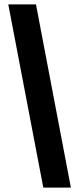

<svg xmlns="http://www.w3.org/2000/svg" viewBox="-20 -740 359 871"><path d="M176.4 111H301.6L143.2 -720H17.6Z"/></svg>

Font: Fixel Variable
Style: Regular
Weight: 100
Width: 3
Designer: AlfaBravo + MacPaw
Foundry: Kyrylo Tkachov, Marchela Mozhyna, Serhii Makarenko, Maria Weinstein, Zakhar Kryvoshyya
Version: Version 1.211